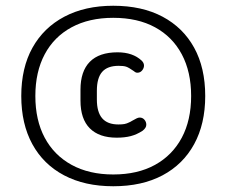

<svg xmlns="http://www.w3.org/2000/svg" viewBox="-20 -633 788 668"><path d="M260 -321V-283Q260 -219 292.5 -186.5Q325 -154 386 -154Q414 -154 435 -159.5Q456 -165 476 -178Q489 -188 489 -199Q489 -209 482.5 -216.5Q476 -224 466 -224Q461 -224 455 -221Q439 -212 430 -207.5Q421 -203 413 -201.5Q405 -200 392 -200Q354 -200 335.5 -221.5Q317 -243 317 -287V-317Q317 -362 335.5 -383Q354 -404 393 -404Q410 -404 419 -401Q428 -398 445 -386Q450 -382 452.5 -381Q455 -380 458 -380Q468 -380 474.5 -388Q481 -396 481 -405Q481 -414 473 -422Q442 -451 389 -451Q325 -451 292.5 -418Q260 -385 260 -321ZM374 -613Q276 -613 204 -575Q132 -537 93 -467Q54 -397 54 -299Q54 -202 92.5 -131.5Q131 -61 203 -23Q275 15 374 15Q474 15 545.5 -23Q617 -61 655.5 -131.5Q694 -202 694 -299Q694 -397 655.5 -467Q617 -537 545.5 -575Q474 -613 374 -613ZM374 -571Q459 -571 519.5 -538Q580 -505 612.5 -444Q645 -383 645 -299Q645 -215 612.5 -154Q580 -93 519.5 -59.5Q459 -26 374 -26Q290 -26 229 -59.5Q168 -93 135.5 -154Q103 -215 103 -299Q103 -383 135.5 -444Q168 -505 229 -538Q290 -571 374 -571Z"/></svg>

Font: Beiruti
Style: Regular
Weight: 400
Designer: Arlette Boutros
Foundry: Boutros
Version: Version 1.41